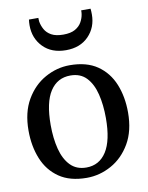

<svg xmlns="http://www.w3.org/2000/svg" viewBox="-91 -888 743 965"><g transform="rotate(-10 280.0 -406.0)"><path d="M25.5 -273.5Q25.5 -366.5 63 -430.8Q100.5 -495 160.2 -528.2Q220 -561.5 286 -561.5Q372 -561.5 426.8 -523.8Q481.5 -486 507.8 -421.5Q534 -357 534 -277Q534 -183.5 496.5 -119.2Q459 -55 399.2 -22Q339.5 11 273.5 11Q187.5 11 132.8 -26.8Q78 -64.5 51.8 -129Q25.5 -193.5 25.5 -273.5ZM280.5 -40.5Q346.5 -40.5 383 -97.5Q419.5 -154.5 419.5 -268.5Q419.5 -336 406 -390.8Q392.5 -445.5 362 -477.8Q331.5 -510 280.5 -510Q213.5 -510 176.8 -453.5Q140 -397 140 -282Q140 -214 154 -159.2Q168 -104.5 199 -72.5Q230 -40.5 280.5 -40.5ZM282 -639Q208.5 -639 165.5 -683.2Q122.5 -727.5 122.5 -793.5Q122.5 -800.5 123 -808.5Q123.5 -816.5 124.5 -823H172.5Q172.5 -819 172.8 -814.2Q173 -809.5 173.5 -804Q177 -783.5 187.8 -763.8Q198.5 -744 221.2 -731.2Q244 -718.5 282 -718.5Q320 -718.5 342.5 -731.2Q365 -744 376 -763.8Q387 -783.5 390 -804Q391.5 -814 391 -823H439Q440.5 -809 440.5 -793.5Q440.5 -727.5 397.5 -683.2Q354.5 -639 282 -639Z"/></g></svg>

Font: Merriweather Text
Style: Regular
Weight: 400
Designer: Eben Sorkin
Foundry: Eben Sorkin
Version: Version 2.100; ttfautohint (v1.7.19-72a1) -l 8 -r 50 -G 200 